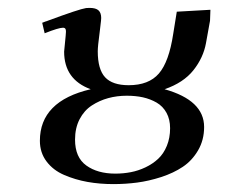

<svg xmlns="http://www.w3.org/2000/svg" viewBox="-20 -464 584 491"><path d="M82 -104Q82 -205.6 211.9 -235.8Q144 -260.7 144 -332L147.9 -372.1Q149.4 -384.8 147.9 -388.9Q146.5 -393.1 141.1 -393.1Q129.9 -393.1 94.2 -378.9L87.9 -405.8H88.4L88.9 -406.2H89.4L89.8 -406.7H90.3H90.8L91.3 -407.2H91.8H92.3L92.8 -407.7H93.3L93.8 -408.2H94.2H94.7L95.2 -408.7H95.7H96.2L96.7 -409.2H97.7L98.1 -409.7H98.6H99.1L99.6 -410.2H100.1H100.6L101.1 -410.6Q183.1 -440.9 200.2 -443.4Q204.6 -443.8 209 -443.8Q225.1 -443.8 231.9 -437.5Q238.8 -431.2 238.8 -418Q238.8 -413.6 236.8 -397.9L234.9 -381.8Q230 -345.2 230 -333Q230 -286.6 248.8 -266.4Q267.6 -246.1 309.1 -246.1Q360.4 -246.1 386.2 -275.9Q412.1 -305.7 422.9 -377L432.1 -434.1L518.1 -439L517.1 -411.1L506.8 -354Q500 -316.4 474.6 -284.4Q449.2 -252.4 400.9 -235.8Q502 -207.5 502 -139.2Q502 -106 486.6 -79.6Q471.2 -53.2 447.5 -37.4Q423.8 -21.5 392.1 -11.2Q360.4 -1 330.6 2.9Q300.8 6.8 270 6.8Q234.9 6.8 203.6 1.2Q172.4 -4.4 144 -16.6Q115.7 -28.8 98.9 -51.3Q82 -73.7 82 -104ZM171.9 -106.9Q171.9 -61.5 200.7 -40.8Q229.5 -20 274.9 -20Q295.4 -20 314.5 -23.7Q333.5 -27.3 352.1 -36.1Q370.6 -44.9 384.5 -57.9Q398.4 -70.8 406.7 -91.1Q415 -111.3 415 -136.2Q415 -158.7 405.8 -175.5Q396.5 -192.4 380.4 -201.7Q364.3 -210.9 345.5 -215.1Q326.7 -219.2 304.2 -219.2Q279.3 -219.2 256.8 -213.1Q234.4 -207 214.8 -194.3Q195.3 -181.6 183.6 -159.2Q171.9 -136.7 171.9 -106.9Z"/></svg>

Font: Dehuti
Style: Bold-Italic
Weight: 700
Version: Version 1.2